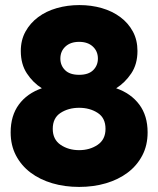

<svg xmlns="http://www.w3.org/2000/svg" viewBox="-20 -730 624 757"><path d="M292 7Q235 7 186 -7.5Q137 -22 100.5 -49.5Q64 -77 43 -117Q22 -157 22 -208Q22 -274 54.5 -318Q87 -362 145 -382Q110 -404 86 -440.5Q62 -477 62 -529Q62 -572 80.5 -605.5Q99 -639 130.5 -662.5Q162 -686 204 -698Q246 -710 293 -710Q340 -710 381.5 -698Q423 -686 454.5 -662.5Q486 -639 504 -605.5Q522 -572 522 -529Q522 -477 497.5 -440.5Q473 -404 438 -382Q496 -362 529 -318Q562 -274 562 -208Q562 -157 541 -117Q520 -77 483.5 -49.5Q447 -22 398 -7.5Q349 7 292 7ZM292 -138Q334 -138 365 -159Q396 -180 396 -222Q396 -265 365 -285Q334 -305 292 -305Q250 -305 219 -285Q188 -265 188 -222Q188 -180 219 -159Q250 -138 292 -138ZM292 -435Q329 -435 347.5 -453.5Q366 -472 366 -499Q366 -528 346 -546.5Q326 -565 292 -565Q258 -565 238 -546.5Q218 -528 218 -499Q218 -472 236.5 -453.5Q255 -435 292 -435Z"/></svg>

Font: Tilda Sans Black
Style: Regular
Weight: 900
Designer: ParaType Ltd
Foundry: ParaType Ltd
Version: Version 1.009